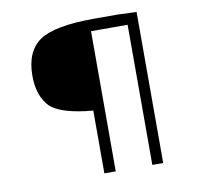

<svg xmlns="http://www.w3.org/2000/svg" viewBox="-72 -691 797 765"><g transform="rotate(-10 327.0 -309.0)"><path d="M118 -308Q75 -353 75 -434Q75 -533 136 -575Q197 -616 357 -616H453L528 -613V-2H484V-569H336V-2H290V-256Q162 -267 118 -308Z"/></g></svg>

Font: Bellota Light
Style: Regular
Weight: 300
Designer: Kemie Guaida
Foundry: Kemie Guaida
Version: Version 4.001